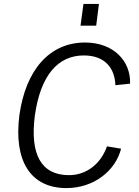

<svg xmlns="http://www.w3.org/2000/svg" viewBox="-20 -950 707 980"><path d="M485 -930H406L391 -819H471ZM414 -733C233 -733 111 -593 79 -362C49 -130 135 10 319 10C458 10 569 -77 598 -191L526 -203C494 -112 420 -56 332 -56C190 -56 132 -162 158 -361C187 -565 275 -667 408 -667C515 -667 566 -603 569 -515L644 -523C648 -637 561 -733 414 -733Z"/></svg>

Font: United Sans Light
Style: Italic
Weight: 300
Italic angle: -8°
Designer: Pablo Impallari, Rodrigo Fuenzalida (Modified by Dan O. Williams)
Version: Version 1.000;PS 001.000;hotconv 1.0.88;makeotf.lib2.5.64775